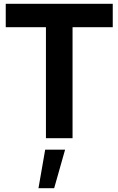

<svg xmlns="http://www.w3.org/2000/svg" viewBox="-20 -722 619 1003"><path d="M359 -580H569V-702H10V-580H220V0H359ZM320 60H216L181 261H263Z"/></svg>

Font: Geom SemiBold
Style: Bold
Weight: 600
Version: Version 1.102